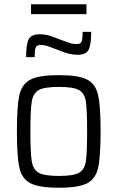

<svg xmlns="http://www.w3.org/2000/svg" viewBox="-20 -869 549 897"><path d="M59 -255Q59 -373 70.5 -424.5Q82 -476 122 -497Q162 -518 255 -518Q348 -518 387.5 -497Q427 -476 438.5 -424.5Q450 -373 450 -255Q450 -137 438.5 -85.5Q427 -34 387.5 -13Q348 8 255 8Q162 8 122 -13Q82 -34 70.5 -85.5Q59 -137 59 -255ZM387 -255Q387 -357 381 -395.5Q375 -434 348.5 -448.5Q322 -463 255 -463Q188 -463 161.5 -448.5Q135 -434 128.5 -395Q122 -356 122 -255Q122 -154 128.5 -115Q135 -76 161.5 -61.5Q188 -47 255 -47Q322 -47 348.5 -61.5Q375 -76 381 -114.5Q387 -153 387 -255ZM166 -709Q189 -709 210.5 -702.5Q232 -696 264 -683Q293 -672 307.5 -667.5Q322 -663 338 -663Q356 -663 361 -674.5Q366 -686 366 -720H406Q406 -660 394 -636.5Q382 -613 342 -613Q321 -613 302 -618Q283 -623 266.5 -629.5Q250 -636 245 -638Q217 -649 201.5 -654Q186 -659 170 -659Q152 -659 147 -647.5Q142 -636 142 -602H102Q102 -662 114 -685.5Q126 -709 166 -709ZM125 -803V-849H384V-803Z"/></svg>

Font: Saira Semi Condensed Light
Style: Regular
Weight: 300
Width: 4
Designer: Hector Gatti with collaboration of the Omnibus-Type team
Foundry: Omnibus-Type
Version: Version 1.001; ttfautohint (v1.8)